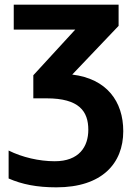

<svg xmlns="http://www.w3.org/2000/svg" viewBox="-20 -564 584 824"><path d="M489 -544H39V-437H303L123 -241V-142H180C320 -142 359 -86 359 -7C359 66 319 128 215 128C148 128 75 111 17 82V202C74 227 138 240 222 240C418 240 509 137 509 -1C509 -129 438 -226 290 -244L489 -453Z"/></svg>

Font: Noto Sans Display
Style: Bold
Weight: 700
Designer: Monotype Design Team
Foundry: Monotype Imaging Inc.
Version: Version 1.900